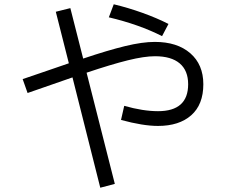

<svg xmlns="http://www.w3.org/2000/svg" viewBox="-20 -829 1096 898"><path d="M738 -660Q629 -715 489 -748L512 -809Q579 -793 646 -769Q713 -745 768 -717ZM931 -435Q931 -340 874.5 -290Q818 -240 719 -240Q649 -240 546 -268L561 -334Q649 -309 719 -309Q860 -309 860 -435Q860 -499 820.5 -532.5Q781 -566 705 -566Q655 -566 578 -547Q501 -528 385 -489L517 31L449 49L319 -467L109 -394L86 -459L203 -499L302 -533L241 -774L309 -791L369 -555Q485 -594 565.5 -613.5Q646 -633 704 -633Q809 -633 870 -580Q931 -527 931 -435Z"/></svg>

Font: PlemolJP
Style: Regular
Weight: 400
Monospace: yes
Version: v2.0.4; ttfautohint (v1.8.4.7-5d5b-dirty) -l 6 -r 45 -G 200 